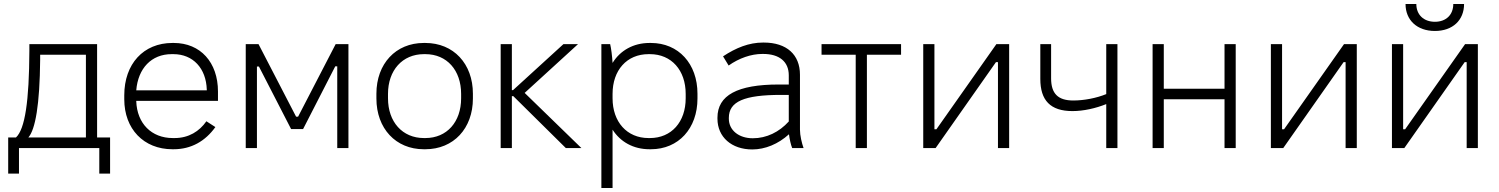

<svg xmlns="http://www.w3.org/2000/svg" viewBox="-20 -741 7505 961"><path d="M21 128H75V0H477V128H531V-53H466V-520H127V-488C126 -234 105 -95 60 -53H21ZM122 -53C157 -93 179 -217 181 -442V-467H410V-53Z M843 6H849C937 6 1007 -34 1058 -105L1013 -134C978 -84 925 -50 854 -50H845C738 -50 666 -123 662 -234V-236H1071V-283C1071 -429 983 -526 850 -526H843C698 -526 602 -421 602 -264V-244C602 -96 699 6 843 6ZM662 -289C671 -399 738 -470 839 -470H848C946 -470 1012 -399 1015 -292V-289Z M1210 0H1266V-408H1276L1437 -95H1497L1658 -409H1668V0H1724V-520H1660L1472 -157H1462L1274 -520H1210Z M2101 6H2109C2250 6 2347 -98 2347 -248V-272C2347 -422 2250 -526 2109 -526H2101C1961 -526 1864 -422 1864 -272V-248C1864 -98 1961 6 2101 6ZM2102 -50C1994 -50 1922 -131 1922 -249V-271C1922 -389 1994 -470 2102 -470H2109C2217 -470 2288 -389 2288 -271V-249C2288 -131 2217 -50 2109 -50Z M2486 0H2542V-260H2549L2812 0H2890L2606 -276L2873 -520H2800L2548 -290H2542V-520H2486Z M2990 200H3046V-92C3085 -31 3150 6 3231 6H3238C3376 6 3471 -98 3471 -248V-272C3471 -422 3376 -526 3238 -526H3231C3150 -526 3084 -488 3046 -426C3044 -461 3039 -499 3034 -520H2990ZM3226 -50C3118 -50 3046 -131 3046 -249V-271C3046 -389 3117 -470 3226 -470H3233C3341 -470 3412 -389 3412 -271V-249C3412 -131 3341 -50 3233 -50Z M3745 7C3810 7 3875 -20 3929 -69C3932 -45 3938 -17 3945 0H4002C3993 -25 3984 -63 3984 -92V-367C3984 -467 3918 -528 3803 -528H3799C3729 -528 3664 -502 3599 -459L3627 -413C3679 -450 3740 -471 3795 -471H3800C3881 -471 3928 -432 3928 -364V-318H3877C3671 -318 3571 -264 3571 -152V-147C3571 -55 3642 7 3745 7ZM3748 -49C3678 -49 3628 -89 3628 -147V-151C3628 -233 3705 -266 3889 -266H3928V-133C3880 -80 3817 -49 3748 -49Z M4263 0H4319V-467H4490V-520H4092V-467H4263Z M4601 0H4663L4965 -430H4975V0H5031V-520H4967L4667 -94H4657V-520H4601Z M5517 0H5573V-520H5517V-270C5468 -250 5406 -238 5352 -238C5275 -238 5241 -273 5241 -349V-520H5187V-346C5187 -239 5237 -185 5348 -185C5403 -185 5465 -199 5517 -220Z M5749 0H5805V-244H6109V0H6165V-520H6109V-297H5805V-520H5749Z M6341 0H6403L6705 -430H6715V0H6771V-520H6707L6407 -94H6397V-520H6341Z M7015 -721C7015 -640 7073 -586 7162 -586C7251 -586 7308 -640 7308 -721H7254C7254 -667 7218 -632 7162 -632C7106 -632 7069 -667 7069 -721ZM6947 0H7009L7311 -430H7321V0H7377V-520H7313L7013 -94H7003V-520H6947Z"/></svg>

Font: Fixel Text Light
Style: Regular
Weight: 300
Width: 4
Designer: AlfaBravo + MacPaw
Foundry: Kyrylo Tkachov, Marchela Mozhyna, Serhii Makarenko, Maria Weinstein, Zakhar Kryvoshyya
Version: Version 1.211